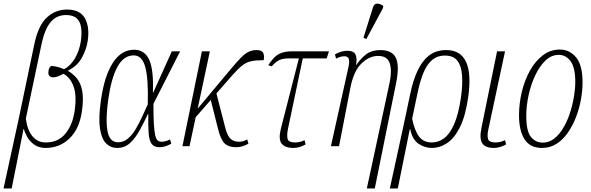

<svg xmlns="http://www.w3.org/2000/svg" viewBox="-60 -826 3342 1085"><path d="M-40 239 45 -151 133 -572Q155 -680 203.5 -726Q252 -772 319 -772Q392 -772 419.5 -723.5Q447 -675 436 -597Q429 -548 403 -500.5Q377 -453 326 -428L325 -425Q353 -409 374.5 -383Q396 -357 404.5 -313Q413 -269 403 -198Q389 -98 333 -44Q277 10 198 10Q160 10 134.5 -8Q109 -26 94.5 -51Q80 -76 75 -97H73L6 239ZM199 -21Q268 -21 309 -70Q350 -119 362 -200Q374 -287 356 -337Q338 -387 299 -409Q287 -403 271 -396Q255 -389 244 -389Q228 -388 219.5 -397Q211 -406 214 -423Q214 -429 217 -437.5Q220 -446 228 -453Q240 -454 261 -449Q282 -444 302 -435Q340 -455 364.5 -498Q389 -541 397 -594Q403 -636 398.5 -669.5Q394 -703 374 -722Q354 -741 313 -741Q260 -741 226.5 -701.5Q193 -662 175 -578L86 -156Q94 -92 123 -56.5Q152 -21 199 -21Z M602 10Q565 10 539.5 -15.5Q514 -41 505 -99.5Q496 -158 510 -257Q529 -395 577 -470Q625 -545 698 -545Q757 -545 783 -488.5Q809 -432 804 -303H806L911 -536H958L807 -239Q807 -169 809.5 -126.5Q812 -84 817 -62Q822 -40 831 -32.5Q840 -25 852 -25Q865 -25 877 -28.5Q889 -32 901 -38L908 -14Q894 -6 876.5 0Q859 6 842 6Q811 6 797 -13Q783 -32 780 -73Q777 -114 778 -182H776Q754 -135 730 -91Q706 -47 675.5 -18.5Q645 10 602 10ZM607 -22Q638 -22 662.5 -42.5Q687 -63 706.5 -96Q726 -129 743 -166Q760 -203 775 -236Q779 -381 761 -447Q743 -513 696 -513Q639 -513 604 -449Q569 -385 552 -266Q536 -154 547 -88Q558 -22 607 -22Z M971 0 1081 -536H1126L1057 -212L1247 -439Q1279 -477 1301.5 -500Q1324 -523 1344.5 -533Q1365 -543 1390 -543Q1420 -543 1427.5 -526.5Q1435 -510 1430 -486Q1386 -486 1359 -480Q1332 -474 1309 -456Q1286 -438 1254 -402L1163 -298L1211 -112Q1223 -62 1241 -43.5Q1259 -25 1291 -25Q1304 -25 1313.5 -28Q1323 -31 1337 -38L1344 -14Q1328 -5 1310 0.5Q1292 6 1276 6Q1231 6 1208.5 -16.5Q1186 -39 1171 -102L1131 -261L1046 -164L1011 0Z M1598 10Q1550 10 1531 -15Q1512 -40 1528 -102L1629 -496H1574Q1537 -496 1517.5 -486Q1498 -476 1475 -451L1456 -458Q1473 -483 1489 -500Q1505 -517 1529 -526.5Q1553 -536 1594 -536H1799L1786 -496H1651L1568 -101Q1560 -63 1565 -42Q1570 -21 1608 -21Q1618 -21 1631.5 -23.5Q1645 -26 1661 -34L1667 -10Q1652 -1 1634 4.5Q1616 10 1598 10Z M2013 239 2142 -360Q2156 -429 2142 -469.5Q2128 -510 2077 -510Q2026 -510 1982 -466.5Q1938 -423 1920 -330L1856 0H1810L1910 -451Q1916 -481 1910.5 -494.5Q1905 -508 1886 -508Q1877 -508 1866.5 -505.5Q1856 -503 1839 -495L1833 -519Q1869 -539 1902 -539Q1939 -539 1949 -518Q1959 -497 1952 -458H1953Q1980 -498 2011 -520.5Q2042 -543 2089 -543Q2156 -543 2177 -499Q2198 -455 2179 -360L2058 239ZM2010 -605 1994 -613 2048 -785Q2055 -807 2073.5 -805.5Q2092 -804 2106 -792L2104 -780Z M2258 -294Q2273 -368 2298.5 -424Q2324 -480 2363.5 -511.5Q2403 -543 2462 -543Q2623 -543 2586 -278Q2571 -172 2540 -109Q2509 -46 2467.5 -18Q2426 10 2379 10Q2341 10 2305.5 -13.5Q2270 -37 2258 -97H2256L2188 239H2143L2216 -96ZM2381 -21Q2418 -21 2450 -45Q2482 -69 2506.5 -124.5Q2531 -180 2545 -276Q2555 -348 2551 -401Q2547 -454 2524.5 -483Q2502 -512 2455 -512Q2409 -512 2379 -484.5Q2349 -457 2330 -407.5Q2311 -358 2298 -293L2269 -155Q2283 -88 2308 -54.5Q2333 -21 2381 -21Z M2731 10Q2683 10 2665.5 -16Q2648 -42 2661 -105L2749 -536H2794L2701 -101Q2692 -63 2697.5 -42Q2703 -21 2741 -21Q2751 -21 2764 -23.5Q2777 -26 2794 -34L2800 -10Q2784 -1 2766.5 4.5Q2749 10 2731 10Z M3003 10Q2936 10 2904.5 -38.5Q2873 -87 2873 -175Q2873 -240 2888.5 -305.5Q2904 -371 2934 -425.5Q2964 -480 3007 -513Q3050 -546 3104 -546Q3158 -546 3195 -502.5Q3232 -459 3232 -360Q3232 -315 3223 -264.5Q3214 -214 3195.5 -165.5Q3177 -117 3149.5 -77Q3122 -37 3085.5 -13.5Q3049 10 3003 10ZM3007 -20Q3044 -20 3073 -43.5Q3102 -67 3124.5 -105.5Q3147 -144 3161.5 -189.5Q3176 -235 3183.5 -280.5Q3191 -326 3191 -363Q3191 -444 3164.5 -480Q3138 -516 3098 -516Q3056 -516 3022.5 -484Q2989 -452 2964.5 -400Q2940 -348 2927 -288Q2914 -228 2914 -171Q2914 -84 2940.5 -52Q2967 -20 3007 -20Z"/></svg>

Font: Noto Serif ExtraCondensed ExtraLight
Style: Italic
Weight: 200
Width: 2
Italic angle: -12°
Designer: Monotype Design Team
Foundry: Monotype Imaging Inc.
Version: Version 2.014; ttfautohint (v1.8.4.7-5d5b)